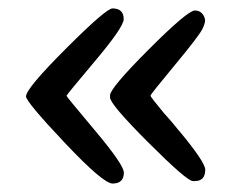

<svg xmlns="http://www.w3.org/2000/svg" viewBox="-20 -496 575 454"><path d="M272.5 -450.7Q272.5 -432.1 204.8 -351.8Q137.2 -271.5 137.2 -269.5Q137.2 -267.6 205.1 -186.8Q272.9 -106 272.9 -87.9Q272.9 -62 246.1 -62Q224.1 -62 132.8 -158.7Q41.5 -255.4 41.5 -268.1Q41.5 -286.6 136.2 -381.3Q231 -476.1 246.1 -476.1Q272.5 -476.1 272.5 -450.7ZM367.7 -228.5 375.5 -219.7Q385.7 -208 386.7 -207L401.4 -189L405.3 -184.6Q465.3 -112.3 465.3 -94.7Q465.3 -67.9 440.9 -67.9H436Q421.9 -67.9 331.1 -158.7Q240.2 -249.5 240.2 -265.6V-270.5Q240.2 -287.6 332 -379.4Q423.8 -471.2 440.7 -471.2Q457.5 -471.2 463.9 -453.6Q467.3 -443.8 458 -426.3Q448.7 -408.7 392.3 -340.8Q335.9 -272.9 335.9 -269.8Q335.9 -266.6 367.7 -228.5Z"/></svg>

Font: Averia Libre
Style: Regular
Weight: 400
Version: Version 1.002